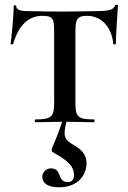

<svg xmlns="http://www.w3.org/2000/svg" viewBox="-20 -517 540 812"><path d="M467 -494C460 -473 432 -470 386 -470C352 -470 316 -468 253 -468C198 -468 145 -469 102 -470C83 -470 49 -470 49 -490C49 -497 38 -496 38 -490C38 -451 29 -362 25 -332C25 -328 35 -328 36 -332C59 -411 101 -450 159 -450C202 -450 209 -439 209 -389V-81C209 -23 197 -12 130 -12C126 -12 126 0 130 0C161 0 201 -2 243 -2C227 43 223 56 203 102C196 120 197 124 209 130C272 165 293 189 293 224C293 243 283 253 267 253C219 253 245 195 195 195C175 195 159 212 159 230C159 261 186 275 230 275C314 275 346 219 346 173C346 133 319 112 291 96C251 73 246 58 261 -2C306 -2 345 0 377 0C381 0 381 -12 377 -12C309 -12 299 -23 299 -81V-387C299 -436 307 -450 348 -450C407 -450 452 -405 459 -332C459 -328 470 -328 470 -332C470 -359 476 -457 479 -494C479 -498 468 -498 467 -494Z"/></svg>

Font: Cormorant SC Semi
Style: Regular
Weight: 600
Designer: Christian Thalmann (Catharsis Fonts)
Version: Version 1.000;PS 001.000;hotconv 1.0.70;makeotf.lib2.5.58329